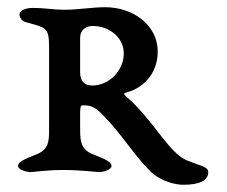

<svg xmlns="http://www.w3.org/2000/svg" viewBox="-20 -475 630 532"><path d="M202 -274V-370C202 -391.3 217 -403 237 -403C282 -403 323 -371.8 323 -327C323 -280 283 -238 235 -238C212 -238 202 -253 202 -274ZM272 -455C235 -455 195 -448 160 -448C124 -448 108 -453 69 -453C54 -453 34 -447 34 -435C34 -426 41 -417 50 -414C107 -398 116 -401 116 -344V-129C116 -92 119 -64 85 -49C63 -39 30 -30 30 -15C30 -5 52 1 63 2C70 2 109 -4 156 -4C204 -4 250 2 257 2C268 1 289 -5 289 -15C289 -30 256 -39 234 -49C200 -64 202 -92 202 -129V-158C202 -187 205 -183 217 -183C241 -183 256.1 -165.6 272 -149C319.8 -99.3 348.9 -48.1 397 0C423.9 26.9 466 37 487 37C534 37 557 25 557 2C557 -14 533.8 -15.4 497 -31C446.4 -52.5 402.5 -146.3 329 -208C321.3 -214.4 323.3 -216.9 331 -219C383.2 -233 417 -277 417 -332C417 -407 347 -455 272 -455Z"/></svg>

Font: EB Garamond SC 08
Style: Regular
Weight: 400
Version: Version 0.016